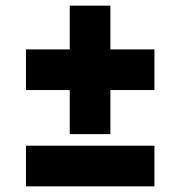

<svg xmlns="http://www.w3.org/2000/svg" viewBox="-20 -660 640 680"><path d="M72 -341V-485H227V-640H371V-485H527V-341H371V-185H227V-341ZM72 0V-144H527V0Z"/></svg>

Font: Changa One
Style: Regular
Weight: 400
Designer: Eduardo Rodriguez Tunni
Foundry: Eduardo Rodriguez Tunni
Version: Version 1.003